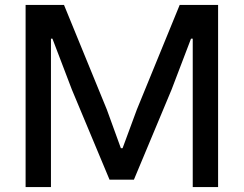

<svg xmlns="http://www.w3.org/2000/svg" viewBox="-20 -760 990 780"><path d="M84 -740H240L414 -315L471 -158H478L536 -315L710 -740H866V0H763V-603H756L677 -396L524 -30H425L272 -396L193 -603H187V0H84Z"/></svg>

Font: Encode Sans Normal
Style: Medium
Weight: 500
Designer: Pablo Impallari, Andres Torresi
Foundry: Pablo Impallari, Andres Torresi
Version: Version 1.000; ttfautohint (v1.00) -l 8 -r 50 -G 200 -x 14 -